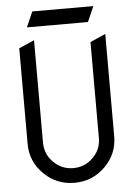

<svg xmlns="http://www.w3.org/2000/svg" viewBox="-59 -928 680 973"><g transform="rotate(-5 281.0 -442.0)"><path d="M142.6 -883.8H453.1L418.9 -805.7H108.4ZM60.5 -217.3V-703.6L138.7 -737.8V-215.8Q139.2 -157.2 180.7 -116.2Q222.7 -74.7 280.8 -74.7Q339.4 -74.7 381.3 -116.2Q422.9 -157.2 422.9 -214.4Q422.9 -215.3 422.9 -215.8V-703.6L501 -737.8V-217.3Q501 -127.4 436.5 -63.7Q372.1 0 280.8 0Q189.5 0 125 -63.7Q60.5 -127.4 60.5 -217.3Z"/></g></svg>

Font: NovaMono
Style: Regular
Weight: 400
Monospace: yes
Version: Version 1.2